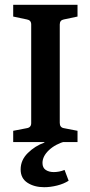

<svg xmlns="http://www.w3.org/2000/svg" viewBox="-20 -592 377 800"><path d="M164 188Q123 188 94.5 169.5Q66 151 66 114Q66 75 96 45.5Q126 16 165 2V-5L255 -4Q211 8 184 33.5Q157 59 157 87Q157 107 170.5 116Q184 125 204 125Q227 125 249 116L266 161Q246 174 218 181Q190 188 164 188ZM303 -523 246 -511Q229 -508 229 -490V-80Q229 -61 246 -58L303 -47V0H35V-47L92 -58Q110 -61 110 -79V-490Q110 -508 92 -511L35 -523V-572H303Z"/></svg>

Font: Rasa SemiBold
Style: Regular
Weight: 600
Designer: Anna Giedrys (Yrsa+Rasa design), David Brezina (Yrsa art-direction, Rasa art-direction, design)
Foundry: Rosetta Type Foundry
Version: Version 2.004